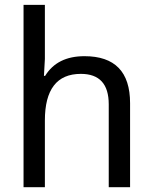

<svg xmlns="http://www.w3.org/2000/svg" viewBox="-20 -780 640 800"><path d="M433.1 0V-345.2Q433.1 -472.2 316.9 -472.2Q167 -472.2 167 -277.8V0H78.1V-759.8H167V-534.2L163.1 -463.9H168Q218.3 -545.9 332 -545.9Q522 -545.9 522 -350.1V0Z"/></svg>

Font: WenQuanYi Micro Hei Mono
Style: Regular
Weight: 400
Foundry: Ascender Corporation
Version: Version 0.2.0-beta